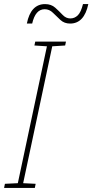

<svg xmlns="http://www.w3.org/2000/svg" viewBox="-45 -917 451 937"><path d="M-25 0 -21 -20 42 -23 184 -691 123 -695 127 -714H277L273 -695L210 -691L68 -23L129 -20L125 0ZM86 -802H112Q128 -872 173 -872Q196 -872 213.5 -854.5Q231 -837 250 -819.5Q269 -802 297 -802Q366 -802 386 -897H360Q350 -857 334.5 -842Q319 -827 298 -827Q277 -827 260.5 -844.5Q244 -862 224.5 -879.5Q205 -897 175 -897Q105 -897 86 -802Z"/></svg>

Font: Noto Sans UI SemiCondensed Thin
Style: Italic
Weight: 250
Width: 4
Italic angle: -12°
Designer: Monotype Design Team
Foundry: Monotype Imaging Inc.
Version: Version 1.901